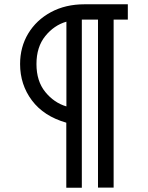

<svg xmlns="http://www.w3.org/2000/svg" viewBox="-20 -798 698 905"><path d="M292.5 86.9V-219.7Q186.5 -250 130.6 -324.5Q74.7 -398.9 74.7 -496.1Q74.7 -576.2 113 -639.9Q151.4 -703.6 220 -740.7Q288.6 -777.8 378.4 -777.8H582.5V-705.6H515.6V86.4H441.9V-705.6H365.7V86.9ZM293 -296.4V-695.8Q234.9 -679.2 193.4 -627.9Q151.9 -576.7 151.9 -496.1Q151.9 -415.5 193.4 -364.5Q234.9 -313.5 293 -296.4Z"/></svg>

Font: Voltaire
Style: Regular
Weight: 400
Designer: Yvonne Schüttler, Eben Sorkin, Emma Marichal
Foundry: Sorkin Type Co.
Version: Version 1.010; ttfautohint (v1.8.4.7-5d5b)